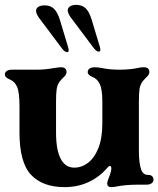

<svg xmlns="http://www.w3.org/2000/svg" viewBox="-30 -758 650 788"><path d="M50 -214V-322Q50 -379 40 -402Q30 -424 10 -432Q-10 -440 -10 -452Q-10 -461 -2.5 -466.5Q5 -472 20 -472H121Q153 -472 187 -478Q213 -482 220 -482Q243 -482 243 -462Q243 -456 239 -450Q235 -444 229 -439Q219 -429 214 -422Q205 -409 202.5 -391.5Q200 -374 200 -342V-214Q200 -143 219 -106.5Q238 -70 275 -70Q305 -70 331 -89.5Q357 -109 373.5 -149.5Q390 -190 390 -251V-342Q390 -389 380 -412Q370 -434 350 -442Q330 -450 330 -462Q330 -471 337.5 -476.5Q345 -482 360 -482Q371 -482 393 -478Q421 -472 461 -472Q503 -472 536 -479Q548 -482 560 -482Q583 -482 583 -462Q583 -456 579 -450Q575 -444 569 -439Q559 -429 554 -422Q545 -409 542.5 -391.5Q540 -374 540 -342V-140Q540 -87 550 -60Q554 -50 561 -45Q568 -40 580 -40Q589 -40 594.5 -34.5Q600 -29 600 -20Q600 -12 592.5 -6Q585 0 570 0H532Q488 0 451 7Q438 10 427 10Q410 10 410 -5Q410 -14 421 -40Q427 -58 427 -66Q427 -77 421 -77Q418 -77 411 -70Q379 -32 334 -11Q289 10 235 10Q145 10 97.5 -40.5Q50 -91 50 -214ZM223 -561 130 -685Q118 -702 118 -713Q118 -724 127.5 -730Q137 -736 153 -736Q177 -736 191.5 -722Q206 -708 216 -676L250 -563L252 -553Q252 -544 246 -544Q235 -544 223 -561ZM248 -715Q248 -726 257.5 -732Q267 -738 283 -738Q307 -738 321.5 -724Q336 -710 346 -678L380 -565L382 -555Q382 -546 376 -546Q365 -546 353 -563L260 -687Q248 -704 248 -715Z"/></svg>

Font: Raigarh
Style: Bold
Weight: 700
Designer: jaikishan Patel
Foundry: MagicType
Version: Version 1.000